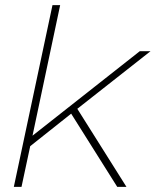

<svg xmlns="http://www.w3.org/2000/svg" viewBox="-20 -730 640 750"><path d="M34 0 185 -710H215L107 -200L526 -530H568L282 -305L474 0H438L258 -286L98 -159L64 0Z"/></svg>

Font: Geist Mono Thin
Style: Italic
Weight: 100
Italic angle: -12°
Monospace: yes
Designer: Basement.studio, Andrés Briganti, Mateo Zaragoza
Foundry: Basement.studio, Vercel, Andrés Briganti, Guido Ferreyra, Mateo Zaragoza
Version: Version 1.500; ttfautohint (v1.8.4.7-5d5b)